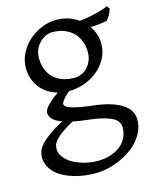

<svg xmlns="http://www.w3.org/2000/svg" viewBox="-108 -544 705 864"><g transform="rotate(-15 244.0 -112.5)"><path d="M336.9 -293Q336.9 -318.8 328.4 -342Q319.8 -365.2 303 -382.6Q286.1 -399.9 261 -409.9Q235.8 -419.9 203.1 -419.9Q190.9 -419.9 176 -413.6Q161.1 -407.2 147.9 -395Q134.8 -382.8 126 -364.3Q117.2 -345.7 117.2 -321.8Q117.2 -295.9 125.2 -272.7Q133.3 -249.5 149.7 -232.4Q166 -215.3 191.2 -205.3Q216.3 -195.3 251 -195.3Q265.1 -195.3 280.5 -201.4Q295.9 -207.5 308.3 -220Q320.8 -232.4 328.9 -250.5Q336.9 -268.6 336.9 -293ZM252.9 2Q234.4 0 218.8 -2.4Q203.1 -4.9 189.5 -7.8Q154.3 11.2 134 26.4Q113.8 41.5 103.5 53.5Q93.3 65.4 90.6 75.2Q87.9 85 87.9 92.8Q87.9 113.3 101.6 131.6Q115.2 149.9 138.2 163.3Q161.1 176.8 191.4 184.8Q221.7 192.9 254.9 192.9Q287.6 192.9 314.5 184.1Q341.3 175.3 360.4 159.9Q379.4 144.5 389.9 123.3Q400.4 102.1 400.4 76.7Q400.4 63 394 51.5Q387.7 40 371.1 30.8Q354.5 21.5 325.9 14.2Q297.4 6.8 252.9 2ZM405.3 -313Q405.3 -275.4 388.4 -244.4Q371.6 -213.4 344.2 -191.2Q316.9 -168.9 282.2 -156.5Q247.6 -144 211.9 -144H210Q186.5 -124.5 177.7 -111.6Q168.9 -98.6 168.9 -95.7Q168.9 -89.8 174.1 -84.2Q179.2 -78.6 193.1 -73.5Q207 -68.4 231.4 -63.2Q255.9 -58.1 293.9 -53.7Q347.2 -47.9 381.8 -36.1Q416.5 -24.4 437 -9Q457.5 6.3 465.6 23.9Q473.6 41.5 473.6 58.6Q473.6 85.4 463.4 109.6Q453.1 133.8 435.5 154.3Q418 174.8 394 191.4Q370.1 208 342.8 219.7Q315.4 231.4 286.1 237.8Q256.8 244.1 228 244.1Q205.1 244.1 180.7 241Q156.2 237.8 132.3 231Q108.4 224.1 87.2 213.6Q65.9 203.1 49.8 188.2Q33.7 173.3 24.2 154.5Q14.6 135.7 14.6 111.8Q14.6 99.1 19.3 85.2Q23.9 71.3 38.1 55.2Q52.2 39.1 77.6 20.5Q103 2 145 -20.5Q113.3 -31.7 101.1 -45.9Q88.9 -60.1 88.9 -74.7Q88.9 -78.6 91.3 -85.2Q93.8 -91.8 101.3 -101.3Q108.9 -110.8 122.8 -123Q136.7 -135.3 159.2 -150.9Q134.3 -157.7 114 -170.7Q93.8 -183.6 79.3 -201.9Q64.9 -220.2 56.9 -243.4Q48.8 -266.6 48.8 -293.9Q48.8 -329.6 64.9 -361.6Q81.1 -393.6 107.4 -417.2Q133.8 -440.9 167.5 -454.8Q201.2 -468.8 236.8 -468.8Q266.1 -468.8 291.7 -460.4Q317.4 -452.1 338.4 -437Q363.8 -439.5 384.3 -443.4Q404.8 -447.3 421.1 -451.7Q437.5 -456.1 450.2 -460.4Q462.9 -464.8 473.1 -468.8L482.9 -454.1Q477.1 -440.4 471.7 -429Q466.3 -417.5 455.1 -405.3Q436.5 -401.9 418.7 -399.9Q400.9 -397.9 378.4 -397Q391.1 -378.4 398.2 -357.4Q405.3 -336.4 405.3 -313Z"/></g></svg>

Font: Noto Serif Devanagari
Style: Bold
Weight: 700
Designer: Monotype Design Team
Foundry: Monotype Imaging Inc.
Version: Version 1.01